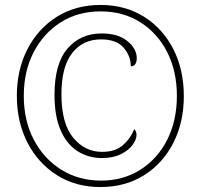

<svg xmlns="http://www.w3.org/2000/svg" viewBox="-20 -745 811 775"><path d="M385 10Q285 10 209 -38.5Q133 -87 90.5 -170Q48 -253 48 -358Q48 -463 90.5 -546Q133 -629 209 -677Q285 -725 386 -725Q486 -725 562 -677Q638 -629 680 -546Q722 -463 722 -357Q722 -252 680 -169Q638 -86 562 -38Q486 10 385 10ZM388 -16Q478 -16 547.5 -60.5Q617 -105 655.5 -182Q694 -259 694 -358Q694 -457 655.5 -533.5Q617 -610 547.5 -654.5Q478 -699 386 -699Q294 -699 224.5 -654.5Q155 -610 115.5 -533.5Q76 -457 76 -358Q76 -258 116.5 -181Q157 -104 227.5 -60Q298 -16 388 -16ZM391 -107Q337 -107 293.5 -134.5Q250 -162 225 -218.5Q200 -275 200 -362Q200 -488 252.5 -549Q305 -610 390 -610Q457 -610 494.5 -579Q532 -548 532 -510Q532 -497 527 -487.5Q522 -478 508 -477Q508 -519 479 -552.5Q450 -586 388 -586Q314 -586 271 -530.5Q228 -475 228 -365Q228 -246 275.5 -189Q323 -132 392 -132Q445 -132 476 -159Q507 -186 522 -224Q531 -215 531 -200Q531 -182 515 -160Q499 -138 467.5 -122.5Q436 -107 391 -107Z"/></svg>

Font: Noto Serif Lao SemiCondensed Thin
Style: Regular
Weight: 100
Width: 4
Designer: Monotype Design Team
Foundry: Monotype Imaging Inc.
Version: Version 2.003; ttfautohint (v1.8.4.7-5d5b)